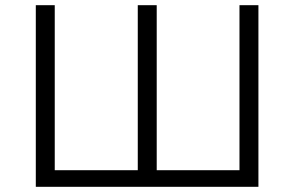

<svg xmlns="http://www.w3.org/2000/svg" viewBox="-20 -720 1134 740"><path d="M118 0V-700H191V-64H511V-700H584V-64H903V-700H976V0Z"/></svg>

Font: Montserrat
Style: Regular
Weight: 400
Designer: Julieta Ulanovsky
Foundry: Julieta Ulanovsky
Version: Version 9.000; ttfautohint (v1.8.4.7-5d5b)